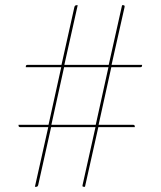

<svg xmlns="http://www.w3.org/2000/svg" viewBox="-20 -720 620 740"><path d="M359 -230 307.5 0H304.5Q300.5 0 298.8 -1.2Q297 -2.5 298.5 -8L348 -230H177L127.5 -8Q126 0 119.5 0H114.5L166 -230H58.5Q51.5 -230 51.5 -236V-239H167L216 -461H79.5V-464Q79.5 -470 86.5 -470H217L266.5 -692Q268 -700 275.5 -700H279.5L228 -470H399L450.5 -700H455.5Q462.5 -700 459.5 -690L410 -470H527.5V-467Q527.5 -461 520.5 -461H409L360 -239H492.5Q499.5 -239 499.5 -233V-230ZM178 -239H349L398 -461H227Z"/></svg>

Font: Lato Hairline
Style: Regular
Weight: 100
Designer: Lukasz Dziedzic
Foundry: tyPoland Lukasz Dziedzic
Version: Version 2.007; 2014-02-27